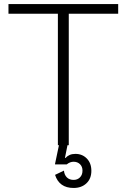

<svg xmlns="http://www.w3.org/2000/svg" viewBox="-20 -720 628 952"><path d="M566 -700V-652H321V0H267V-652H22V-700ZM321 -32 302 63H305Q313 54 325 48.5Q337 43 354 43Q388 43 410.5 66Q433 89 433 127Q433 166 408.5 189Q384 212 345 212Q309 212 286 195.5Q263 179 253 147L297 126Q299 147 311.5 159.5Q324 172 345 172Q364 172 376.5 159.5Q389 147 389 126Q389 106 376.5 94Q364 82 345 82Q327 82 311 95H253V92L279 -32Z"/></svg>

Font: Space Grotesk Variable
Style: Regular
Weight: 400
Designer: Florian Karsten (Space Grotesk), Colophon Foundry (Space Mono)
Foundry: Florian Karsten
Version: Version 1.106